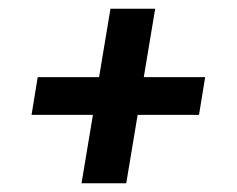

<svg xmlns="http://www.w3.org/2000/svg" viewBox="-20 -559 540 438"><path d="M166 -141 192 -297H52L66 -383H206L232 -539H334L308 -383H448L434 -297H294L268 -141Z"/></svg>

Font: Iosevka
Style: Bold Italic
Weight: 700
Italic angle: -9°
Monospace: yes
Designer: Belleve Invis
Foundry: Belleve Invis
Version: Version 32.5.0; ttfautohint (v1.8.4)